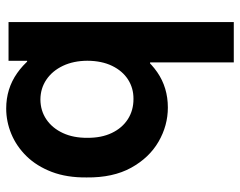

<svg xmlns="http://www.w3.org/2000/svg" viewBox="-100 -692 800 641"><g transform="rotate(90 300.5 -372.0)"><path d="M54.1 0V-752H188.9V-472.6H199.5L177.9 -398.4V-114.6L202.9 -62H183.4V0ZM342.8 7.8Q276.7 7.8 224.7 -28.7Q172.6 -65.2 142.3 -127.2Q112 -189.3 111.5 -265.3Q112 -340.5 141.2 -400.9Q170.4 -461.2 221.6 -496.5Q272.9 -531.9 339.5 -531.9Q399.7 -531.9 453.5 -500.8Q507.2 -469.7 540.6 -409.2Q573.9 -348.7 572.9 -260.9Q573.6 -194.6 554.4 -144.3Q535.1 -94 502.1 -60.2Q469.1 -26.5 427.7 -9.3Q386.3 7.8 342.8 7.8ZM312.7 -106.4Q350.4 -106.7 379.4 -126.5Q408.4 -146.3 424.7 -181.5Q441 -216.7 440.6 -263.1Q441 -310.1 424.4 -344.8Q407.8 -379.5 378.3 -398.4Q348.7 -417.3 310.5 -417.1Q274.7 -417.3 246.1 -399Q217.4 -380.6 200.5 -346Q183.6 -311.4 183.3 -263.1Q183.6 -216.7 200.3 -181.5Q217.1 -146.3 246.2 -126.5Q275.3 -106.7 312.7 -106.4Z"/></g></svg>

Font: Reddit Sans
Style: Regular
Weight: 400
Designer: Stephen Hutchings
Foundry: Reddit
Version: Version 1.014